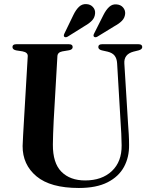

<svg xmlns="http://www.w3.org/2000/svg" viewBox="-20 -920 750 955"><path d="M580.5 -301 562.5 -605.5Q561 -629 550.2 -643Q539.5 -657 515.5 -663L486.5 -669.5Q469 -674 469 -686Q469 -700 487 -700H669.5Q687.5 -700 687.5 -686Q687.5 -674.5 669.5 -669.5L643.5 -663Q595.5 -650 598.5 -604L617 -303.5Q619 -277 620.5 -251.5Q622 -226 622 -199.5Q623 -138.5 596.8 -90Q570.5 -41.5 515 -13.2Q459.5 15 372 15Q231 15 161.5 -43Q92 -101 92.5 -194Q93 -213.5 95 -248.2Q97 -283 99 -317.5L118 -640.5Q119 -659.5 92 -664.5L60 -669.5Q42 -673.5 42 -686Q42 -700 60.5 -700H323.5Q341.5 -700 341.5 -686Q341.5 -673.5 323.5 -670L290.5 -664.5Q266.5 -660 265.5 -640.5L247 -319.5Q245 -283 244.2 -253Q243.5 -223 243 -201Q242.5 -109 285.5 -65.8Q328.5 -22.5 403.5 -22.5Q487 -22.5 536.5 -69.2Q586 -116 585 -197.5Q584.5 -231.5 583.2 -255.8Q582 -280 580.5 -301ZM345 -845.5Q357.5 -871.5 373 -886.2Q388.5 -901 410 -899.5Q430 -898.5 442.2 -885Q454.5 -871.5 453 -853.5Q451.5 -832.5 437.8 -818Q424 -803.5 402.5 -791.5L317 -738Q306.5 -732 300 -737Q295 -741.5 300 -752.5ZM494.5 -845.5Q507.5 -871.5 523.5 -886Q539.5 -900.5 560.5 -898Q580.5 -896.5 592.2 -882.8Q604 -869 602.5 -851Q600.5 -830.5 586.2 -816.2Q572 -802 550.5 -790.5L464 -737.5Q454 -732 447.5 -737.5Q442.5 -742.5 448 -753Z"/></svg>

Font: Fraunces 72pt SemiBold
Style: Regular
Weight: 600
Version: Version 1.000;[b76b70a41]